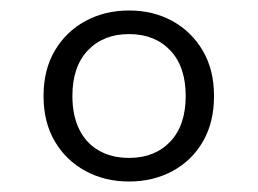

<svg xmlns="http://www.w3.org/2000/svg" viewBox="-20 -752 491 366"><path d="M334 -569Q334 -625 304.5 -656Q275 -687 226 -687Q177 -687 147.5 -656Q118 -625 118 -569Q118 -532 131 -505.5Q144 -479 168.5 -465Q193 -451 226 -451Q275 -451 304.5 -482Q334 -513 334 -569ZM63 -569Q63 -619 84.5 -655.5Q106 -692 143 -712Q180 -732 226 -732Q272 -732 308.5 -712Q345 -692 366.5 -655.5Q388 -619 388 -569Q388 -519 367 -482.5Q346 -446 309 -426Q272 -406 226 -406Q180 -406 143 -426Q106 -446 84.5 -482.5Q63 -519 63 -569Z"/></svg>

Font: Roboto Serif SemiCondensed ExtraLight
Style: Regular
Weight: 250
Width: 4
Designer: Greg Gazdowicz
Foundry: Commercial Type
Version: Version 1.007